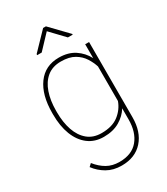

<svg xmlns="http://www.w3.org/2000/svg" viewBox="-229 -840 1005 1153"><g transform="rotate(-30 274.0 -263.0)"><path d="M59.1 -259.3V-269.5Q59.1 -394.5 111.6 -466.3Q164.1 -538.1 258.3 -538.1Q323.2 -538.1 367.7 -508.8Q412.1 -479.5 437 -432.1V-528.3H463.9V-7.3Q463.9 94.2 410.6 153.6Q357.4 212.9 264.2 212.9Q206.5 212.9 163.3 188Q120.1 163.1 91.3 124L109.9 106.4Q140.6 145 177.5 166Q214.4 187 263.2 187Q349.1 187 393.1 134.3Q437 81.5 437 -7.3V-84Q412.6 -43.5 367.4 -16.8Q322.3 9.8 257.3 9.8Q194.8 9.8 150.4 -23.9Q106 -57.6 82.5 -118.2Q59.1 -178.7 59.1 -259.3ZM85.9 -269.5V-259.3Q85.9 -189 104.7 -134.3Q123.5 -79.6 161.4 -48.1Q199.2 -16.6 256.8 -16.6Q331.1 -16.6 375 -50.5Q418.9 -84.5 437 -134.8V-374.5Q427.2 -405.8 407.2 -437.5Q387.2 -469.2 351.3 -490.5Q315.4 -511.7 257.8 -511.7Q199.7 -511.7 161.6 -480.5Q123.5 -449.2 104.7 -394.5Q85.9 -339.8 85.9 -269.5ZM286.6 -739.3 400.9 -620.6V-615.7H367.7L276.4 -711.4L186 -615.7H154.8V-622.6L267.1 -739.3Z"/></g></svg>

Font: Vazirmatn UI Thin
Style: Regular
Weight: 100
Designer: Saber Rastikerdar
Foundry: Saber Rastikerdar
Version: Version 33.003